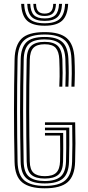

<svg xmlns="http://www.w3.org/2000/svg" viewBox="-20 -974 456 1000"><path d="M213 6.8Q134 6.8 95.8 -24Q57.5 -54.8 55.8 -131.2Q52.8 -272.2 52.9 -399.6Q53 -527 56 -666Q57.8 -738 92.2 -772.4Q126.8 -806.8 212.5 -806.8Q292.8 -806.8 328.6 -774.6Q364.5 -742.5 368 -669Q369.8 -628.2 369.8 -595.8Q369.8 -563.2 368 -522.5H352Q353.5 -555.5 353.8 -589.9Q354 -624.2 352 -668.5Q349.2 -738.2 315.1 -766.2Q281 -794.2 212.5 -794.2Q139.5 -794.2 106.4 -764.6Q73.2 -735 71.5 -665.2Q68.8 -529.2 68.9 -395Q69 -260.8 71.5 -131.5Q73 -62 107.2 -33.9Q141.5 -5.8 213 -5.8Q287.2 -5.8 320.2 -35Q353.2 -64.2 355.5 -131.5Q356.8 -176.2 357 -220.2Q357.2 -264.2 356 -323.2H214.2V-337H371.5Q373 -273.5 372.9 -227.9Q372.8 -182.2 371.2 -131.2Q369 -57.2 332.2 -25.2Q295.5 6.8 213 6.8ZM213 -18.5Q148.5 -18.5 118.6 -44.4Q88.8 -70.2 87.5 -132.5Q84.8 -260.8 84.6 -391.5Q84.5 -522.2 87.8 -665.2Q89.2 -724.5 116.6 -753Q144 -781.5 212.5 -781.5Q275.8 -781.5 304.6 -755.1Q333.5 -728.8 336.2 -667.8Q338 -627 338 -594.8Q338 -562.5 336.2 -522.5H320.5Q322.2 -562 322.2 -594.1Q322.2 -626.2 320.5 -666.5Q317.8 -722 292.4 -745.4Q267 -768.8 212.5 -768.8Q153.5 -768.8 129.1 -743.6Q104.8 -718.5 103.5 -665Q100.5 -525 100.5 -396.2Q100.5 -267.5 103.2 -132.2Q104.5 -75.5 131.6 -53.4Q158.8 -31.2 213 -31.2Q269.2 -31.2 295.6 -54.2Q322 -77.2 323.8 -132.5Q324.5 -166.2 325 -202.2Q325.5 -238.2 324.8 -295.5H214.2V-309.5H340.8Q341 -264.8 340.9 -218.5Q340.8 -172.2 339.5 -132.2Q337.8 -70.8 308 -44.6Q278.2 -18.5 213 -18.5ZM213 -44Q165.8 -44 143 -63.8Q120.2 -83.5 119 -132.5Q116.5 -265 116.4 -394.4Q116.2 -523.8 119 -664.2Q120.2 -714.2 142.5 -735.1Q164.8 -756 212.5 -756Q259.5 -756 280.9 -735Q302.2 -714 304.8 -665.8Q306.2 -626.2 306.2 -594Q306.2 -561.8 304.5 -522.5H288.8Q290.2 -554 290.5 -576Q290.8 -598 290.2 -618.4Q289.8 -638.8 288.8 -665Q287 -704.8 270.5 -724.1Q254 -743.5 212.5 -743.5Q172.2 -743.5 154.1 -724.8Q136 -706 135 -662Q132 -529.8 132.1 -395.8Q132.2 -261.8 135 -133.5Q135.8 -91.2 154.6 -73.9Q173.5 -56.5 213 -56.5Q255 -56.5 273.2 -74.9Q291.5 -93.2 292.8 -134.2Q293.5 -163.2 293.5 -196.5Q293.5 -229.8 292.8 -268H214.2V-281.8H309Q310 -187.5 308.5 -133.2Q307.2 -83.8 283.9 -63.9Q260.5 -44 213 -44ZM212.5 -840Q149.5 -840 121.1 -866.4Q92.8 -892.8 90.2 -953.8H106Q108 -899.8 132.9 -876.2Q157.8 -852.8 212.5 -852.8Q267.2 -852.8 292 -876.2Q316.8 -899.8 319 -953.8H335Q332 -892.8 303.6 -866.4Q275.2 -840 212.5 -840ZM212.5 -865.2Q165.8 -865.2 144.8 -885.8Q123.8 -906.2 121.8 -953.8H137.5Q139.2 -913.2 156.6 -895.6Q174 -878 212.5 -878Q251 -878 268.4 -895.6Q285.8 -913.2 287.5 -953.8H303.2Q301 -906.2 280 -885.8Q259 -865.2 212.5 -865.2ZM212.5 -890.8Q182.2 -890.8 168.5 -905.4Q154.8 -920 153.5 -953.8H167.8Q168.2 -926.8 179.1 -915Q190 -903.2 212.5 -903.2Q235.2 -903.2 246 -915Q256.8 -926.8 257.2 -953.8H271.5Q270.2 -920 256.5 -905.4Q242.8 -890.8 212.5 -890.8Z"/></svg>

Font: Big Shoulders Inline Text
Style: Regular
Weight: 400
Designer: Patric King
Foundry: XO Type Co
Version: Version 1.000